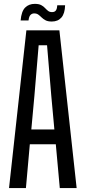

<svg xmlns="http://www.w3.org/2000/svg" viewBox="-20 -954 435 974"><path d="M25.8 0 113.8 -800H281.3L368.8 0H283.3L263.1 -222.2H131.3L111.5 0ZM138.9 -297.4H255.8L240.2 -467.7L218.7 -724.4H176.1L154.5 -467.3ZM270.5 -927.3H310.3Q309.1 -885.2 291.5 -865Q273.8 -844.8 242.8 -844.8Q222.8 -844.8 211 -851.1Q199.2 -857.4 190.8 -865.7Q182.5 -874 174.2 -880Q165.8 -886 153.3 -886Q142.5 -886 134.8 -878.4Q127.1 -870.9 124.7 -850.2H84.6Q88.7 -896.8 107.6 -915.6Q126.5 -934.4 156.5 -934.4Q176.9 -934.4 188.7 -928.2Q200.5 -922 208.2 -913.5Q216 -905 223.9 -898.8Q231.9 -892.6 244.1 -892.6Q258.4 -892.6 264.2 -902.1Q270 -911.6 270.5 -927.3Z"/></svg>

Font: Big Shoulders Thin
Style: Regular
Weight: 100
Version: Version 2.002